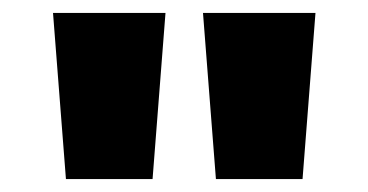

<svg xmlns="http://www.w3.org/2000/svg" viewBox="-20 -906 570 297"><path d="M82 -629 62 -886H236L216 -629ZM314 -629 294 -886H468L448 -629Z"/></svg>

Font: Noto Sans Kannada UI Black
Style: Regular
Weight: 900
Designer: Jelle Bosma - Monotype Design Team
Foundry: Monotype Imaging Inc.
Version: Version 2.005; ttfautohint (v1.8.4.7-5d5b)